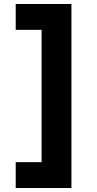

<svg xmlns="http://www.w3.org/2000/svg" viewBox="-20 -765 489 965"><path d="M339 180V-745H59V-615H189V50H59V180Z"/></svg>

Font: Plus Jakarta Sans ExtraBold
Style: Regular
Weight: 800
Designer: Gumpita Rahayu
Foundry: Tokotype
Version: Version 2.071;gftools[0.9.30]